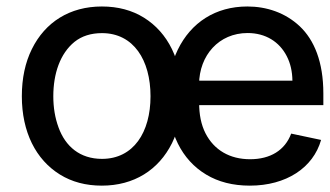

<svg xmlns="http://www.w3.org/2000/svg" viewBox="-20 -573 1037 604"><path d="M300.4 11C401.6 11 479 -38.4 521 -122.5C541.9 -164.8 552.2 -213.8 552.2 -270.2C552.2 -383.5 508.2 -470.5 432.9 -517.4C395.2 -540.8 351.2 -552.6 300.4 -552.6C199.6 -552.6 122.2 -503.6 80.3 -418.7C59.3 -376.4 48.7 -326.7 48.7 -270.2C48.7 -157.7 92.7 -71 168.3 -24.1C206 -0.7 250 11 300.4 11ZM300.8 -73.2C231.2 -73.2 185.7 -112.6 164.1 -172.2C153.1 -202.1 147.7 -234.7 147.7 -270.2C147.7 -341.3 169 -404.5 214.5 -441.4C237.2 -459.5 266 -468.8 300.8 -468.8C400.2 -468.8 453.5 -383.9 453.5 -270.2C453.5 -157 400.2 -73.2 300.8 -73.2ZM766 11C880.3 11 965.2 -45.1 990.1 -132.8L896 -152.7C876.4 -100.1 830.3 -72.1 766.7 -72.1C702.8 -72.1 653.4 -100.9 626.4 -153.8C612.9 -180.4 606.2 -212.7 606.5 -250.7L606.2 -307.9C606.9 -399.1 668.7 -469.1 758.9 -469.1C815.7 -469.1 859 -441.4 882.1 -396.3C893.8 -373.6 899.5 -348 899.9 -319.2H568.2V-242.2H997.2V-278.8C997.2 -378.6 968.4 -447.4 922.9 -490.4C877.1 -533.4 818.2 -552.6 758.2 -552.6C657.7 -552.6 581 -502.1 539.4 -416.9C518.5 -373.9 508.2 -324.6 508.5 -268.8C508.2 -156.2 551.5 -70 628.6 -23.8C666.9 -0.7 712.7 11 766 11Z"/></svg>

Font: Inter 465
Style: Regular
Weight: 400
Designer: Rasmus Andersson
Foundry: rsms
Version: Version 3.019;Glyphs 3.1.2 (3151)